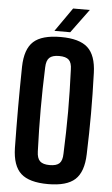

<svg xmlns="http://www.w3.org/2000/svg" viewBox="-63 -1013 620 1064"><g transform="rotate(5 246.5 -481.5)"><path d="M245.6 9.1Q140.7 9.1 94.3 -33.3Q47.9 -75.8 45.7 -174.1Q44.7 -235.9 44.2 -291.5Q43.7 -347 43.7 -401Q43.7 -454.9 44.2 -510.3Q44.7 -565.7 45.7 -626.5Q47.9 -724.6 94.3 -766.9Q140.7 -809.1 245.6 -809.1Q349.4 -809.1 395.7 -766.9Q442.1 -724.6 445.1 -626.5Q447.3 -565.4 448.2 -509.9Q449.2 -454.5 449.2 -400.4Q449.2 -346.3 448.2 -290.9Q447.3 -235.5 445.1 -174.1Q442.1 -75.8 395.7 -33.3Q349.4 9.1 245.6 9.1ZM245.6 -96.6Q283.6 -96.6 299.9 -112.5Q316.1 -128.4 316.6 -166.4Q319 -228.1 320.4 -286Q321.8 -343.8 321.8 -400.3Q321.8 -456.8 320.4 -514.9Q319 -573 316.6 -634.2Q316.1 -671.9 299.9 -687.7Q283.6 -703.5 245.6 -703.5Q208 -703.5 191.4 -687.7Q174.8 -671.9 173.8 -634.2Q171.4 -573.4 170.3 -515.6Q169.2 -457.7 169.2 -401Q169.2 -344.3 170.3 -286.5Q171.4 -228.6 173.8 -166.4Q174.8 -128.4 191.4 -112.5Q208 -96.6 245.6 -96.6ZM207.2 -840 299.6 -972.3H392.4L295.1 -840Z"/></g></svg>

Font: Big Shoulders Thin
Style: Regular
Weight: 100
Version: Version 2.002